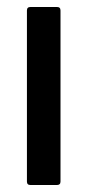

<svg xmlns="http://www.w3.org/2000/svg" viewBox="-20 -529 249 549"><path d="M67 -509H143Q153 -509 153 -499V-10Q153 0 143 0H67Q57 0 57 -10V-499Q57 -509 67 -509Z"/></svg>

Font: Barlow Semi Condensed Medium
Style: Regular
Weight: 500
Width: 4
Designer: Jeremy Tribby
Foundry: Tribby Type
Version: Version 1.422; ttfautohint (v1.8)